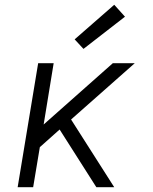

<svg xmlns="http://www.w3.org/2000/svg" viewBox="-20 -785 640 805"><path d="M54 0 140 -520H205L163 -263L453 -520H545L278 -284L459 0H384L230 -242L147 -168L119 0ZM330 -580 293 -620 459 -765 504 -715Z"/></svg>

Font: Iosevka SS04 Light Extended
Style: Italic
Weight: 300
Width: 7
Italic angle: -9°
Monospace: yes
Designer: Belleve Invis
Foundry: Belleve Invis
Version: Version 19.0.0; ttfautohint (v1.8.4)